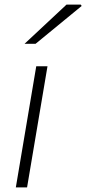

<svg xmlns="http://www.w3.org/2000/svg" viewBox="-20 -817 376 837"><path d="M138 -528H187L98 0H49ZM270 -797H332L336 -791L135 -626H87Z"/></svg>

Font: Nebula Sans Light
Style: Regular
Weight: 300
Italic angle: -9°
Designer: Paul D. Hunt for Adobe (as Source Sans)
Foundry: Nebula Entertainment & Broadcasting LLC
Version: Version 1.010